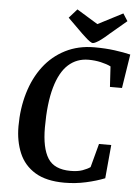

<svg xmlns="http://www.w3.org/2000/svg" viewBox="-58 -881 674 937"><g transform="rotate(5 279.5 -413.0)"><path d="M293 11Q204 11 149.5 -22Q95 -55 70.5 -113Q46 -171 46 -244Q46 -331 68.5 -407Q91 -483 134 -539.5Q177 -596 240 -628Q303 -660 382 -660Q436 -660 481 -654Q526 -648 559 -640L533 -474H474L468 -574Q448 -584 419 -590.5Q390 -597 359 -597Q301 -597 260 -560Q219 -523 197 -445.5Q175 -368 175 -249Q175 -149 206.5 -99Q238 -49 318 -49Q353 -49 376.5 -57.5Q400 -66 414 -76L445 -192H505L490 -28Q450 -12 398.5 -0.5Q347 11 293 11ZM372 -680Q366 -680 356 -687Q346 -694 335.5 -704Q325 -714 317 -721L244 -793L283 -837L386 -774L508 -837L531 -801L448 -731Q427 -712 412 -701Q397 -690 387 -685Q377 -680 372 -680Z"/></g></svg>

Font: Faustina SemiBold
Style: Italic
Weight: 600
Italic angle: -8°
Designer: Alfonso Garcia
Foundry: http://www.omnibus-type.com
Version: Version 1.200